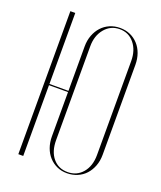

<svg xmlns="http://www.w3.org/2000/svg" viewBox="-133 -790 741 882"><g transform="rotate(20 237.5 -349.5)"><path d="M84 -699V-352H177V-569Q177 -599 186.5 -624Q196 -649 212.5 -667Q229 -685 252 -695Q275 -705 302 -705Q329 -705 351.5 -695Q374 -685 390.5 -667Q407 -649 416 -624Q425 -599 425 -569V-130Q425 -100 415.5 -75Q406 -50 389.5 -32Q373 -14 349.5 -4Q326 6 299 6Q272 6 250 -4Q228 -14 211.5 -32Q195 -50 186 -75Q177 -100 177 -130V-346H84V0H60V-699ZM201 -120Q201 -65 228 -32.5Q255 0 300 0Q345 0 373 -33Q401 -66 401 -120V-579Q401 -632 373.5 -665.5Q346 -699 302 -699Q258 -699 229.5 -665Q201 -631 201 -579Z"/></g></svg>

Font: Moniqa Thin Display
Style: Regular
Weight: 100
Designer: Rajesh Rajput
Foundry: Rajesh Rajput
Version: Version 1.000